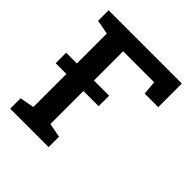

<svg xmlns="http://www.w3.org/2000/svg" viewBox="-192 -846 981 981"><g transform="rotate(45 298.0 -355.5)"><path d="M34.2 0V-75.2L111.8 -89.8V-620.6L34.2 -635.3V-710.9H563.5V-540.5H465.3L459 -615.7H234.9V-89.8L312 -75.2V0ZM34.2 -328.6V-404.3H344.7V-328.6Z"/></g></svg>

Font: Roboto Slab Medium
Style: Regular
Weight: 500
Designer: Google
Version: Version 2.001; ttfautohint (v1.8.3)